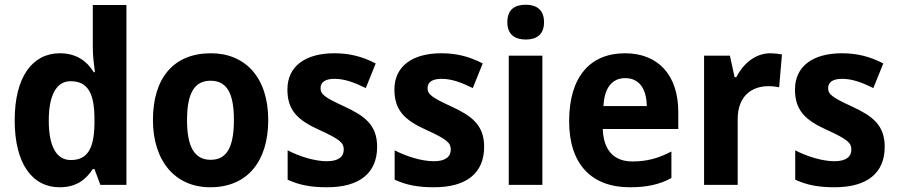

<svg xmlns="http://www.w3.org/2000/svg" viewBox="-20 -781 3791 811"><path d="M232 10C301 10 342 -21 372 -67H379L404 0H514V-760H372V-580C372 -545 377 -505 381 -476H376C346 -525 300 -556 233 -556C117 -556 42 -456 42 -273C42 -90 116 10 232 10ZM279 -105C219 -105 186 -161 186 -272C186 -380 219 -438 278 -438C353 -438 379 -384 379 -277V-256C377 -154 350 -105 279 -105Z M1113 -274C1113 -456 1014 -556 871 -556C712 -556 626 -450 626 -274C626 -102 719 10 868 10C1028 10 1113 -103 1113 -274ZM770 -274C770 -385 800 -440 869 -440C940 -440 968 -385 968 -274C968 -163 940 -106 870 -106C800 -106 770 -163 770 -274Z M1573 -161C1573 -254 1519 -292 1435 -331C1350 -370 1334 -383 1334 -409C1334 -434 1354 -448 1393 -448C1438 -448 1480 -431 1525 -409L1567 -513C1509 -543 1455 -556 1392 -556C1271 -556 1194 -502 1194 -403C1194 -315 1237 -274 1327 -233C1420 -191 1432 -176 1432 -149C1432 -119 1410 -100 1360 -100C1310 -100 1245 -120 1195 -146V-22C1245 1 1294 10 1361 10C1499 10 1573 -50 1573 -161Z M2025 -161C2025 -254 1971 -292 1887 -331C1802 -370 1786 -383 1786 -409C1786 -434 1806 -448 1845 -448C1890 -448 1932 -431 1977 -409L2019 -513C1961 -543 1907 -556 1844 -556C1723 -556 1646 -502 1646 -403C1646 -315 1689 -274 1779 -233C1872 -191 1884 -176 1884 -149C1884 -119 1862 -100 1812 -100C1762 -100 1697 -120 1647 -146V-22C1697 1 1746 10 1813 10C1951 10 2025 -50 2025 -161Z M2201 -761C2154 -761 2123 -741 2123 -687C2123 -635 2155 -614 2201 -614C2246 -614 2278 -635 2278 -687C2278 -740 2246 -761 2201 -761ZM2271 -546H2129V0H2271Z M2620 -556C2474 -556 2384 -458 2384 -269C2384 -86 2480 10 2640 10C2714 10 2766 -2 2816 -29V-141C2760 -112 2712 -99 2651 -99C2572 -99 2529 -148 2526 -236H2845V-308C2845 -464 2760 -556 2620 -556ZM2621 -451C2682 -451 2711 -403 2712 -333H2529C2533 -415 2569 -451 2621 -451Z M3234 -556C3169 -556 3118 -510 3090 -455H3083L3063 -546H2954V0H3096V-278C3096 -375 3155 -417 3226 -417C3241 -417 3260 -415 3271 -412L3283 -551C3268 -554 3249 -556 3234 -556Z M3717 -161C3717 -254 3663 -292 3579 -331C3494 -370 3478 -383 3478 -409C3478 -434 3498 -448 3537 -448C3582 -448 3624 -431 3669 -409L3711 -513C3653 -543 3599 -556 3536 -556C3415 -556 3338 -502 3338 -403C3338 -315 3381 -274 3471 -233C3564 -191 3576 -176 3576 -149C3576 -119 3554 -100 3504 -100C3454 -100 3389 -120 3339 -146V-22C3389 1 3438 10 3505 10C3643 10 3717 -50 3717 -161Z"/></svg>

Font: Noto Sans Myanmar SemiCondensed
Style: Bold
Weight: 700
Width: 4
Designer: Monotype Design Team
Foundry: Monotype Imaging Inc.
Version: Version 2.107